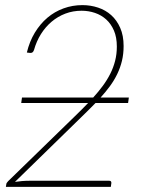

<svg xmlns="http://www.w3.org/2000/svg" viewBox="-20 -731 558 751"><path d="M344.5 -349.5Q365 -372 382 -395Q399 -418 411.2 -442.2Q423.5 -466.5 430.2 -492.8Q437 -519 437 -549Q437 -585 425.8 -611.2Q414.5 -637.5 395.5 -654.8Q376.5 -672 351.5 -680.5Q326.5 -689 299 -689Q265.5 -689 235.8 -677.8Q206 -666.5 182 -646.2Q158 -626 140.2 -597.8Q122.5 -569.5 113 -535.5Q110.5 -528.5 106.8 -526Q103 -523.5 97.5 -524L85 -525.5Q95.5 -569 116.2 -603.2Q137 -637.5 165.2 -661.5Q193.5 -685.5 228.5 -698.2Q263.5 -711 302.5 -711Q334.5 -711 363.8 -701.2Q393 -691.5 415 -671.8Q437 -652 450.2 -622Q463.5 -592 463.5 -551Q463.5 -520 457 -493Q450.5 -466 438.5 -441.2Q426.5 -416.5 410 -394Q393.5 -371.5 373.5 -349.5H484L481 -328H353.5Q338 -312 321.2 -295.5Q304.5 -279 287 -262L38.5 -19.5Q51 -21.5 66 -22.8Q81 -24 97 -24H407Q416.5 -24 415.5 -14.5L413.5 0H3L4.5 -9.5Q4.5 -13 6.8 -16.2Q9 -19.5 11.5 -22L270 -273.5Q284.5 -287.5 298 -301Q311.5 -314.5 324.5 -328H63L66 -349.5Z"/></svg>

Font: Lato Thin
Style: Italic
Weight: 200
Italic angle: -7°
Designer: Lukasz Dziedzic
Foundry: tyPoland Lukasz Dziedzic
Version: Version 2.007; 2014-02-27